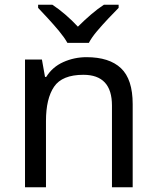

<svg xmlns="http://www.w3.org/2000/svg" viewBox="-20 -786 658 806"><path d="M343 -546Q439 -546 488 -499.5Q537 -453 537 -349V0H450V-343Q450 -472 330 -472Q241 -472 207 -422Q173 -372 173 -278V0H85V-536H156L169 -463H174Q200 -505 246 -525.5Q292 -546 343 -546ZM263 -606Q250 -629 228 -655.5Q206 -682 182 -708Q158 -734 140 -753V-766H200Q226 -749 254 -725Q282 -701 307 -674Q334 -701 362 -725Q390 -749 416 -766H478V-753Q459 -734 434.5 -708Q410 -682 387.5 -655.5Q365 -629 353 -606Z"/></svg>

Font: Noto IKEA Arabic
Style: Regular
Weight: 400
Designer: Monotype Design Team
Foundry: Monotype Imaging Inc.
Version: Version 1.200